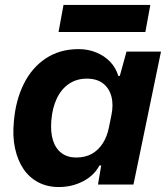

<svg xmlns="http://www.w3.org/2000/svg" viewBox="-20 -744 677 774"><path d="M217 10Q171 10 134.5 -9Q98 -28 74.5 -63Q51 -98 40.5 -146.5Q30 -195 36 -255Q43 -339 75.5 -405Q108 -471 164.5 -508.5Q221 -546 297 -546Q335 -546 368 -532.5Q401 -519 424 -495Q447 -471 457 -438H463L490 -536H629L518 0H375L388 -77H381Q359 -36 314.5 -13Q270 10 217 10ZM287 -109Q324 -109 350.5 -124Q377 -139 394.5 -166.5Q412 -194 419 -230L429 -279Q438 -322 429 -355.5Q420 -389 395 -408Q370 -427 330 -427Q289 -427 258 -406Q227 -385 209 -347Q191 -309 187 -259Q183 -212 193.5 -178.5Q204 -145 228 -127Q252 -109 287 -109ZM216 -615 236 -724H586L566 -615Z"/></svg>

Font: Mona Sans ExtraLight
Style: Bold Italic
Weight: 700
Italic angle: -11.6951°
Version: Version 2.000